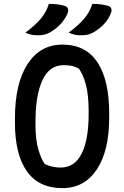

<svg xmlns="http://www.w3.org/2000/svg" viewBox="-20 -950 640 990"><path d="M232 -930Q285 -930 315 -919Q328 -915 330.5 -904.5Q333 -894 329 -883Q316 -851 292.5 -826Q269 -801 236 -782Q221 -774 207 -771Q193 -768 174 -768Q157 -768 142 -771Q127 -774 111 -782Q158 -816 188.5 -851.5Q219 -887 232 -930ZM456 -930Q507 -930 539 -919Q551 -915 554 -904.5Q557 -894 552 -883Q540 -851 516.5 -826Q493 -801 460 -782Q445 -774 431 -771Q417 -768 397 -768Q381 -768 366 -771Q351 -774 334 -782Q381 -816 412 -851.5Q443 -887 456 -930ZM302 -720Q422 -720 482.5 -628.5Q543 -537 543 -366V-344Q543 -172 479 -76Q415 20 302 20Q180 20 118.5 -67Q57 -154 57 -317V-339Q57 -519 122 -619.5Q187 -720 302 -720ZM163 -305Q163 -230 177.5 -180Q192 -130 211 -104Q250 -86 292 -86Q365 -86 401 -158Q437 -230 437 -360V-378Q437 -460 423 -513Q409 -566 386 -597Q367 -607 349 -610.5Q331 -614 308 -614Q235 -614 199 -537Q163 -460 163 -322Z"/></svg>

Font: Recursive Mn Csl St Med
Style: Regular
Weight: 500
Monospace: yes
Version: Version 1.079;hotconv 1.0.112;makeotfexe 2.5.65598; ttfautoh